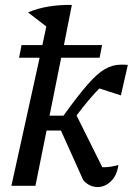

<svg xmlns="http://www.w3.org/2000/svg" viewBox="-20 -750 544 775"><path d="M26 0 140 -517H57L67 -568H151L167 -643L93 -700Q169 -732 270 -730L238 -568H392L382 -517H227L180 -283H236Q293 -362 332 -407Q371 -452 402.5 -470.5Q434 -489 468 -489Q474 -489 481 -489Q488 -489 496 -488L468 -365L381 -393Q342 -354 289 -284L393 -75Q397 -75 401 -75Q425 -75 458 -84Q452 -42 428 -18.5Q404 5 374 5Q359 5 344 -1.5Q329 -8 316 -23L226 -223H168L123 0Z"/></svg>

Font: Piazzolla Medium
Style: Italic
Weight: 500
Italic angle: -11.3°
Designer: Juan Pablo del Peral
Foundry: Huerta Tipografica
Version: Version 1.330